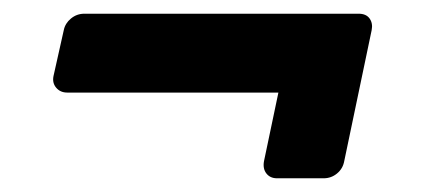

<svg xmlns="http://www.w3.org/2000/svg" viewBox="-20 -400 614 280"><path d="M384 -140Q374 -140 368.5 -147Q363 -154 365 -165L386 -265H78Q68 -265 62 -272Q56 -279 58 -289L73 -356Q75 -366 83.5 -373Q92 -380 103 -380H503Q514 -380 519 -373Q524 -366 522 -356L482 -165Q480 -154 471.5 -147Q463 -140 452 -140Z"/></svg>

Font: Rubik Light SemiBold
Style: Italic
Weight: 600
Italic angle: -12°
Version: Version 2.104